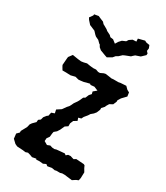

<svg xmlns="http://www.w3.org/2000/svg" viewBox="-188 -825 796 918"><g transform="rotate(30 210.5 -366.0)"><path d="M158 -87 177 -76 192 -82 205 -78 217 -77 227 -80 248 -82 271 -84 279 -78 288 -86 301 -87 321 -81 332 -88 375 -85 381 -82 387 -69 397 -52 396 -20 393 -6 381 -1 364 10 338 7 323 5H308L298 8H276L270 10L253 7L229 11L220 4L205 11L185 9L168 10L165 6L144 10L131 5L117 1L105 5L90 3L57 1L44 -5L25 -23L22 -50L35 -63V-72L52 -103L56 -120L63 -130L79 -146L80 -159L91 -167L95 -182L106 -196L113 -201L117 -220L134 -226L130 -245L153 -260L156 -264L168 -281L177 -291L182 -300L188 -313L200 -330L205 -339L214 -359L223 -364L231 -383L241 -394L238 -407L256 -422L234 -431L214 -429L209 -433L192 -429L178 -425L162 -423L151 -422L132 -427L108 -421L83 -422H63L54 -437L50 -445L53 -484L54 -491L69 -511L100 -506L118 -504L132 -506L148 -510L166 -507L184 -505L200 -506L214 -501H224L241 -509L250 -511L266 -509L285 -506L294 -507H323L333 -509L364 -511L378 -497L391 -490L394 -469L372 -446L362 -430V-422L354 -403L337 -394L328 -379L326 -373L313 -359V-349L305 -330L296 -319L283 -308L276 -297L262 -280L256 -268L241 -264L246 -249L228 -238L221 -221V-205L206 -195L200 -182L195 -171L186 -157L173 -146L171 -136L169 -117L159 -103ZM215 -582 203 -586 174 -597 162 -607 155 -619 151 -621 138 -634 121 -642 114 -648 100 -663 88 -668 69 -676 52 -695 46 -705 59 -723 60 -730 83 -734 99 -727 114 -721 123 -711H124L147 -698L154 -692L174 -682L182 -674L198 -672L216 -658L226 -674L238 -687L257 -695L264 -706L280 -717L300 -718L299 -734L334 -743L344 -738L362 -735L368 -720L366 -705L375 -695L374 -686L354 -667L328 -658L319 -650L313 -644L287 -634L276 -629L261 -615L249 -608L239 -596Z"/></g></svg>

Font: Winky Rough
Style: Regular
Weight: 400
Designer: Simon Atzbach
Foundry: typofactur
Version: Version 1.206